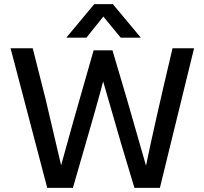

<svg xmlns="http://www.w3.org/2000/svg" viewBox="-20 -907 987 927"><path d="M435 -887H525L660 -725H563L479 -827L397 -725H300ZM432 -664H523L594 -424L685 -107Q721 -285 813 -674H917L752 0H629L565 -213L478 -514Q460 -440 332 0H208L31 -674H138L201 -425L275 -109Q317 -264 432 -664Z"/></svg>

Font: Hind Medium
Style: Regular
Weight: 500
Designer: Manushi Parikh, Satya Rajpurohit
Foundry: Indian Type Foundry
Version: Version 1.201;PS 1.0;hotconv 1.0.78;makeotf.lib2.5.61930; tt